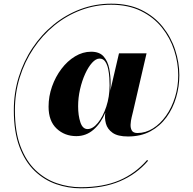

<svg xmlns="http://www.w3.org/2000/svg" viewBox="-20 -810 1050 1044"><path d="M581.5 -357.2Q581.5 -337.2 579.8 -317.6L627 -520H776.9L703.6 -204.1Q700.9 -192.4 696 -173Q691.2 -153.6 690.1 -133.8Q689 -114 696.8 -100.3Q704.6 -86.7 727.5 -86.7Q771.7 -86.7 811.6 -111.7Q851.6 -136.7 882.6 -180.4Q913.6 -224.1 931.4 -280.8Q949.2 -337.4 949.2 -400.9Q949.2 -468.5 927.2 -536.3Q905.3 -604 860.4 -660.2Q815.4 -716.3 746.6 -750.2Q677.7 -784.2 584 -784.2Q497.8 -784.2 419.4 -754.6Q341.1 -725.1 275.8 -671.8Q210.4 -618.4 162.2 -546.5Q114 -474.6 87.5 -389.3Q61 -304 61 -210.9Q61 -94.7 91.3 -14.4Q121.6 65.9 172.9 114.9Q224.1 163.8 288 185.9Q351.8 208 418.9 208Q541.3 208 628.7 170.8Q716.1 133.5 779.8 60.1L785.2 64Q722.2 137.5 631.7 175.7Q541.3 213.9 418.9 213.9Q350.3 213.9 285.4 191.4Q220.5 168.9 168.5 119.3Q116.5 69.6 85.8 -11.8Q55.2 -93.3 55.2 -210.9Q55.2 -304.9 81.9 -391.1Q108.6 -477.3 157.2 -549.9Q205.8 -622.6 272 -676.4Q338.1 -730.2 417.6 -760.1Q497.1 -790 585 -790Q679.9 -790 749.6 -755.6Q819.3 -721.2 864.9 -664.2Q910.4 -607.2 932.7 -538.3Q955.1 -469.5 955.1 -400.9Q955.1 -339.1 937.6 -279.8Q920.2 -220.5 885.3 -172.5Q850.3 -124.5 798.1 -96.2Q745.8 -67.9 676 -67.9Q620.4 -67.9 592.2 -87.9Q564 -107.9 555.9 -138.1Q547.9 -168.2 552.7 -198Q529.3 -140.9 489 -105.3Q448.7 -69.8 395 -69.8Q331.3 -69.8 287.7 -111Q244.1 -152.1 244.1 -230Q244.1 -286.1 262.9 -339.5Q281.7 -392.8 314.1 -435.5Q346.4 -478.3 388.2 -503.5Q429.9 -528.8 475.6 -528.8Q520.8 -528.8 543.5 -502.9Q566.2 -477.1 573.9 -437.6Q581.5 -398.2 581.5 -357.2ZM575.9 -346.2Q575.9 -362.1 574.6 -386.2Q573.2 -410.4 568.2 -434.6Q563.2 -458.7 552.1 -475.1Q541 -491.5 521.5 -491.5Q501.5 -491.5 480.8 -468.8Q460.2 -446 443 -408.3Q425.8 -370.6 415.3 -324.7Q404.8 -278.8 404.8 -232.2Q404.8 -182.1 417 -145.1Q429.2 -108.2 456.1 -108.2Q484.6 -108.2 512.2 -141.8Q539.8 -175.5 557.9 -229.9Q575.9 -284.2 575.9 -346.2Z"/></svg>

Font: Bodoni* 36
Style: Bold Italic
Weight: 700
Italic angle: -13°
Version: Version 2.000; ttfautohint (v1.8.1)